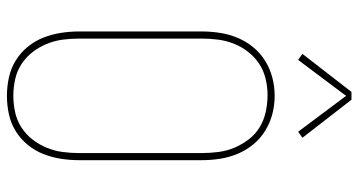

<svg xmlns="http://www.w3.org/2000/svg" viewBox="-254 -746 1009 540"><g transform="rotate(90 250.0 -476.5)"><path d="M250 8Q224 8 198.5 2.5Q173 -3 151 -16.5Q129 -30 112.5 -50Q96 -70 86.5 -94Q77 -118 73 -143.5Q69 -169 69 -195V-540Q69 -566 73 -591.5Q77 -617 87 -641Q97 -665 113.5 -685Q130 -705 152 -718.5Q174 -732 199 -738.5Q224 -745 250 -745Q276 -745 301 -738.5Q326 -732 348 -718.5Q370 -705 386.5 -685Q403 -665 413 -641Q423 -617 427 -591.5Q431 -566 431 -540V-195Q431 -169 427 -143.5Q423 -118 413.5 -94Q404 -70 387.5 -50Q371 -30 349 -16.5Q327 -3 301.5 2.5Q276 8 250 8ZM250 -10Q273 -10 296 -15Q319 -20 338.5 -32.5Q358 -45 372.5 -63.5Q387 -82 396 -104Q405 -126 408 -149Q411 -172 411 -195V-540Q411 -563 408 -586.5Q405 -610 396 -631.5Q387 -653 372.5 -672Q358 -691 338 -703Q318 -715 294.5 -720Q271 -725 248 -725Q225 -725 202 -719.5Q179 -714 160 -701.5Q141 -689 126.5 -670.5Q112 -652 103.5 -630.5Q95 -609 92 -586Q89 -563 89 -540V-195Q89 -172 92 -149Q95 -126 104 -104Q113 -82 127.5 -63.5Q142 -45 161.5 -32.5Q181 -20 204 -15Q227 -10 250 -10ZM351 -811 250 -946 245 -939 149 -811 132 -823 239 -961H261L368 -823Z"/></g></svg>

Font: Iosevka Slab Thin
Style: Regular
Weight: 100
Monospace: yes
Designer: Belleve Invis
Foundry: Belleve Invis
Version: Version 11.1.0; ttfautohint (v1.8.3)